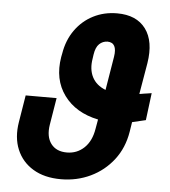

<svg xmlns="http://www.w3.org/2000/svg" viewBox="-53 -785 748 843"><g transform="rotate(5 321.0 -363.5)"><path d="M610.8 -401.4 595.7 -281.2Q559.6 -272 536.1 -267.1L529.3 -224.1Q517.6 -152.3 477.1 -99.9Q436.5 -47.4 376.5 -18.8Q316.4 9.8 246.1 9.8Q173.3 9.8 123.5 -20.3Q73.7 -50.3 51.8 -103Q29.8 -155.8 41 -224.1L60.5 -343.3H196.8L177.2 -224.1Q168.9 -171.4 192.1 -140.4Q215.3 -109.4 262.2 -109.4Q306.6 -109.4 338.4 -139.4Q370.1 -169.4 378.9 -224.1L386.2 -265.6Q286.6 -286.1 235.6 -355.7Q184.6 -425.3 201.2 -524.9L204.1 -539.6Q213.9 -600.1 245.6 -644.5Q277.3 -689 324.7 -713.1Q372.1 -737.3 429.7 -737.3Q515.1 -737.3 555.7 -682.6Q596.2 -627.9 580.6 -530.8L557.1 -393.1Q561.5 -393.6 565.9 -394.3Q570.3 -395 575.2 -396Q583 -397 591.8 -398.4Q600.6 -399.9 610.8 -401.4ZM407.7 -397.9 432.1 -545.9Q442.4 -609.4 397.9 -609.9Q377 -609.4 361.8 -595Q346.7 -580.6 341.8 -547.9L339.4 -530.8Q331.1 -482.9 348.6 -448.5Q366.2 -414.1 407.7 -397.9Z"/></g></svg>

Font: Inter Display
Style: Bold Italic
Weight: 700
Italic angle: -9.39999°
Designer: Rasmus Andersson
Foundry: rsms
Version: Version 4.000;git-a52131595